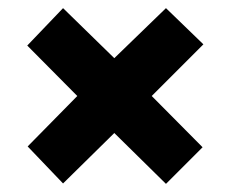

<svg xmlns="http://www.w3.org/2000/svg" viewBox="-20 -589 566 472"><path d="M388 -569 480 -480 353 -353 478 -227 388 -137 261 -262 135 -138 48 -229 170 -353 47 -477 135 -569 261 -446Z"/></svg>

Font: Noto Sans Gujarati UI Condensed Black
Style: Regular
Weight: 900
Width: 3
Designer: Jelle Bosma - Monotype Design Team, Universal Thirst
Foundry: Monotype Imaging Inc.
Version: Version 2.106; ttfautohint (v1.8.4.7-5d5b)